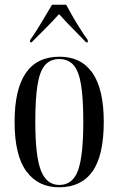

<svg xmlns="http://www.w3.org/2000/svg" viewBox="-20 -786 503 816"><path d="M231 10Q142 10 92 -58Q42 -126 42 -268Q42 -545 233 -545Q325 -545 373 -476Q421 -407 421 -268Q421 -125 373 -57.5Q325 10 231 10ZM232 0Q289 0 311.5 -61.5Q334 -123 334 -268Q334 -367 324.5 -425.5Q315 -484 292.5 -509.5Q270 -535 231 -535Q194 -535 171.5 -509.5Q149 -484 139.5 -425.5Q130 -367 130 -268Q130 -122 154 -61Q178 0 232 0ZM108 -616Q122 -635 138.5 -661.5Q155 -688 171.5 -716Q188 -744 201 -766H261Q273 -744 289 -716Q305 -688 322 -661.5Q339 -635 353 -616V-606H346Q335 -618 312.5 -640.5Q290 -663 267 -687Q244 -711 231 -726Q204 -696 173.5 -665.5Q143 -635 114 -606H108Z"/></svg>

Font: Noto Serif Display ExtraCondensed
Style: Regular
Weight: 400
Width: 2
Designer: Monotype Design Team
Foundry: Monotype Imaging Inc.
Version: Version 2.009